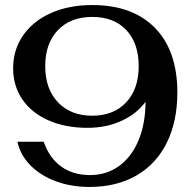

<svg xmlns="http://www.w3.org/2000/svg" viewBox="-20 -730 754 760"><path d="M682 -364Q682 -249 640 -164.5Q598 -80 519.5 -35Q441 10 334 10Q262 10 201 -12.5Q140 -35 100 -76Q60 -117 49 -169H153Q175 -105 222 -71Q269 -37 336 -37Q402 -37 451.5 -73Q501 -109 528.5 -175Q556 -241 556 -327Q521 -279 460.5 -251.5Q400 -224 327 -224Q239 -224 172 -253.5Q105 -283 68.5 -336.5Q32 -390 32 -460Q32 -533 71.5 -590Q111 -647 182 -678.5Q253 -710 345 -710Q505 -710 593.5 -619.5Q682 -529 682 -364ZM529 -468Q529 -559 480 -611Q431 -663 345 -663Q259 -663 209 -610.5Q159 -558 159 -468Q159 -378 209.5 -325Q260 -272 345 -272Q430 -272 479.5 -325Q529 -378 529 -468Z"/></svg>

Font: Fahkwang Medium
Style: Regular
Weight: 500
Version: Version 1.000; ttfautohint (v1.6)